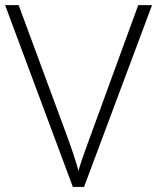

<svg xmlns="http://www.w3.org/2000/svg" viewBox="-20 -734 617 754"><path d="M522.9 -713.9H577.1L310.1 0H266.1L0 -713.9H53.2L232.9 -228Q273.9 -118.2 288.1 -63Q297.9 -99.6 326.7 -176.8Z"/></svg>

Font: Zoram GWeb Light
Style: Regular
Weight: 300
Foundry: Ascender Corporation
Version: Version 1.000